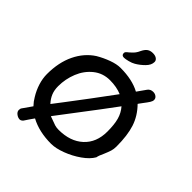

<svg xmlns="http://www.w3.org/2000/svg" viewBox="-231 -999 1187 1187"><g transform="rotate(45 362.5 -405.5)"><path d="M470 -810Q470 -783 444.5 -757.5Q419 -732 391 -716Q376 -707 352.5 -701Q329 -695 317 -695Q296 -695 296 -715Q296 -721 300 -726Q304 -731 317 -741Q321 -745 329.5 -752.5Q338 -760 346 -770.5Q354 -781 362 -799Q374 -823 388.5 -832.5Q403 -842 424 -842Q445 -842 457.5 -833Q470 -824 470 -810ZM518 -599Q548 -640 559 -657Q572 -674 595 -674Q611 -674 622.5 -665Q634 -656 634 -642Q634 -631 625.5 -617.5Q617 -604 597 -578L583 -559L579 -553Q631 -500 652 -435.5Q673 -371 673 -274Q673 -252 667.5 -234Q662 -216 650 -188Q635 -157 632 -139Q612 -104 566.5 -72Q521 -40 468 -20Q415 0 375 0Q270 0 194 -41L173 -11Q157 13 153 19Q149 24 143 27.5Q137 31 132 31Q116 31 101 19.5Q86 8 86 -7Q86 -20 92 -27L134 -87Q113 -109 100 -132Q77 -169 64.5 -209Q52 -249 52 -287Q52 -389 88.5 -464.5Q125 -540 190 -582Q229 -605 271.5 -620.5Q314 -636 347 -636Q450 -636 518 -599ZM355 -536Q293 -536 247 -499Q201 -462 177.5 -404Q154 -346 154 -283Q154 -248 165 -221.5Q176 -195 198 -171Q203 -178 250 -239L349 -370L458 -517Q413 -536 355 -536ZM347 -94Q448 -94 508 -149Q568 -204 568 -300Q568 -361 557 -401Q546 -441 519 -472L440 -366Q423 -343 370.5 -274.5Q318 -206 254 -121L256 -119Q298 -103 313 -98.5Q328 -94 347 -94Z"/></g></svg>

Font: Itim
Style: Regular
Weight: 400
Designer: Suppakit Chalermlarp
Version: Version 1.002g